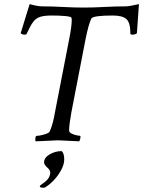

<svg xmlns="http://www.w3.org/2000/svg" viewBox="-20 -675 686 921"><path d="M151.4 2.9Q149.4 1 149.4 -4.9Q149.4 -23.4 156.2 -23.4Q164.1 -23.4 178.2 -26.4Q192.4 -29.3 204.6 -34.2Q216.8 -39.1 218.8 -44.9Q234.4 -80.1 244.1 -138.7L311.5 -485.4Q318.4 -519.5 321.3 -543Q324.2 -566.4 324.2 -580.1Q324.2 -585 322.3 -590.8Q318.4 -595.7 291.5 -598.1Q264.6 -600.6 227.5 -600.6Q193.4 -600.6 172.9 -594.2Q152.3 -587.9 138.7 -569.3Q125 -550.8 108.4 -513.7Q106.4 -508.8 98.6 -508.8Q85.9 -508.8 79.1 -515.6L122.1 -655.3Q160.2 -644.5 183.6 -644.5Q229.5 -644.5 282.2 -641.6Q335 -638.7 380.9 -638.7Q427.7 -638.7 481.4 -641.6Q535.2 -644.5 582 -644.5Q592.8 -644.5 608.9 -647.5Q625 -650.4 646.5 -655.3L636.7 -515.6Q628.9 -508.8 614.3 -508.8Q605.5 -508.8 605.5 -513.7Q605.5 -566.4 586.4 -583.5Q567.4 -600.6 521.5 -600.6Q425.8 -600.6 418 -585.9Q411.1 -571.3 404.3 -546.9Q397.5 -522.5 390.6 -488.3L322.3 -135.7Q317.4 -108.4 314.5 -86.4Q311.5 -64.5 311.5 -47.9Q311.5 -40 324.7 -33.7Q337.9 -27.3 350.6 -25.4L364.3 -23.4Q366.2 -23.4 366.2 -19.5Q366.2 -8.8 360.4 2.9Q315.4 1 290 -0.5Q264.6 -2 258.8 -2ZM188.5 225.6Q170.9 225.6 170.9 218.8Q170.9 214.8 181.6 208Q192.4 201.2 204.6 189.5Q216.8 177.7 220.7 159.2Q223.6 142.6 208 129.9Q191.4 115.2 191.4 103.5Q191.4 81.1 218.3 65.4Q245.1 49.8 275.4 49.8Q288.1 59.6 288.1 89.8Q288.1 113.3 273.4 140.6Q258.8 168 237.3 190.4Q215.8 212.9 196.3 223.6Q194.3 225.6 188.5 225.6Z"/></svg>

Font: Crimson Text
Style: Italic
Weight: 400
Italic angle: -11°
Designer: Sebastian Kosch
Foundry: Sebastian Kosch
Version: Version 1.100; ttfautohint (v1.8.4)